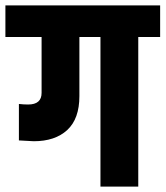

<svg xmlns="http://www.w3.org/2000/svg" viewBox="-60 -691 613 711"><path d="M533 -671V-554H452V0H312V-554H234V-335Q234 -251 189 -209.5Q144 -168 65 -168L10 -171V-306Q28 -304 44 -304Q94 -304 94 -347V-554H-40V-671Z"/></svg>

Font: Khand
Style: Bold
Weight: 700
Designer: Devanagari: Sanchit Sawaria, Jyotish Sonowal; Latin: Satya Rajpurohit
Foundry: Indian Type Foundry
Version: Version 1.101;PS 1.0;hotconv 1.0.78;makeotf.lib2.5.61930; tt